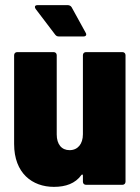

<svg xmlns="http://www.w3.org/2000/svg" viewBox="-20 -720 547 748"><path d="M314 -592 259 -692C256 -697 250 -700 244 -700H126C119 -700 116 -697 116 -693C116 -690 117 -688 119 -685L195 -585C199 -580 203 -578 209 -578H306C312 -578 316 -581 316 -586C316 -588 315 -590 314 -592ZM303 -505V-197C303 -159 283 -135 251 -135C220 -135 201 -158 201 -196V-505C201 -512 196 -517 189 -517H47C40 -517 35 -512 35 -505V-159C35 -45 106 8 190 8C236 8 273 -5 297 -38C300 -42 303 -40 303 -36V-12C303 -5 308 0 315 0H457C464 0 469 -5 469 -12V-505C469 -512 464 -517 457 -517H315C308 -517 303 -512 303 -505Z"/></svg>

Font: Barlow Semi Condensed ExtraBold
Style: Regular
Weight: 800
Width: 4
Designer: Jeremy Tribby
Foundry: Tribby Type
Version: Version 1.422;hotconv 1.0.109;makeotfexe 2.5.65596